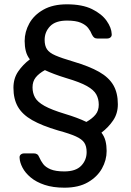

<svg xmlns="http://www.w3.org/2000/svg" viewBox="-20 -730 609 890"><path d="M278.6 140Q225.7 140 186.7 126.9Q147.7 113.9 122.4 92.6Q97 71.4 84.4 47.2Q71.8 23.1 70.8 1.7Q69.8 -7.7 75.9 -13.3Q82.1 -18.9 91.9 -18.9H137.7Q146.1 -18.9 152.1 -14.9Q158.1 -10.9 162.4 -0.2Q168.9 15.2 180 30.1Q191.1 44.9 214.4 54.8Q237.7 64.6 278 64.6Q331.3 64.6 356.4 38.3Q381.6 12 381.6 -25Q381.6 -51.9 370.8 -68.4Q359.9 -84.9 331.7 -97.7Q303.5 -110.6 249.1 -125.3Q174.6 -147.3 129.3 -173.1Q83.9 -198.9 63.1 -234.8Q42.3 -270.8 42.3 -323.4Q42.3 -366.3 64.1 -398.4Q86 -430.6 118.4 -454.9Q104.9 -472.4 99.6 -493.6Q94.3 -514.9 94.3 -539.9Q94.3 -582.3 115.9 -621.5Q137.6 -660.7 181.4 -685.3Q225.2 -710 290 -710Q361.4 -710 406.7 -687.7Q451.9 -665.3 474.3 -633.4Q496.8 -601.4 497.8 -572.1Q498.8 -562.7 492.6 -557.1Q486.4 -551.5 476.6 -551.5H430.9Q422.3 -551.5 416.7 -555.6Q411.1 -559.7 405.8 -570.4Q400.1 -585.6 388.6 -600.3Q377.1 -615.1 354.3 -624.8Q331.4 -634.6 290.6 -634.6Q237.3 -634.6 212.1 -608.3Q186.9 -582 186.9 -545Q186.9 -518.1 197.8 -501.6Q208.7 -485.1 237.4 -472.8Q266.1 -460.4 319.5 -444.7Q394.1 -422.7 439.4 -396.9Q484.6 -371.1 505.5 -335.2Q526.3 -299.2 526.3 -246.6Q526.3 -203.7 504.3 -171.6Q482.4 -139.4 450.2 -115.1Q463.9 -97.4 469.1 -76.3Q474.3 -55.1 474.3 -30.1Q474.3 12.3 452.6 51.1Q430.9 89.9 387.6 114.9Q344.3 140 278.6 140ZM380.5 -164.8Q408.3 -180.7 423 -199Q437.8 -217.2 437.8 -244.9Q437.8 -271.4 426.3 -292.3Q414.8 -313.2 382.8 -331.2Q350.9 -349.2 287.7 -367.8Q255.7 -377.6 231.6 -386.8Q207.4 -395.9 188.1 -405Q160.1 -389.5 145.4 -370.9Q130.8 -352.4 130.8 -325.1Q130.8 -299 142.2 -278.2Q153.6 -257.4 186.1 -239.2Q218.5 -221 281.4 -202Q339.2 -184.7 380.5 -164.8Z"/></svg>

Font: Rubik Light
Style: Regular
Weight: 300
Designer: Hubert and Fischer
Foundry: Hubert and Fischer
Version: Version 2.300;gftools[0.9.30]